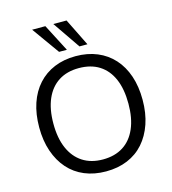

<svg xmlns="http://www.w3.org/2000/svg" viewBox="-134 -1046 1044 1164"><g transform="rotate(-15 388.5 -464.0)"><path d="M388 9Q314 9 254 -16Q194 -41 152 -88.5Q110 -136 87 -203Q64 -270 64 -353Q64 -437 86.5 -503.5Q109 -570 151.5 -617Q194 -664 254 -689Q314 -714 388 -714Q463 -714 523 -689Q583 -664 625.5 -617Q668 -570 690.5 -503.5Q713 -437 713 -354Q713 -270 690 -203Q667 -136 625 -88.5Q583 -41 523 -16Q463 9 388 9ZM388 -66Q463 -66 515.5 -99.5Q568 -133 596 -197.5Q624 -262 624 -353Q624 -445 596.5 -508.5Q569 -572 516.5 -605.5Q464 -639 388 -639Q314 -639 261.5 -605.5Q209 -572 181 -508Q153 -444 153 -353Q153 -262 181 -198Q209 -134 261.5 -100Q314 -66 388 -66ZM427 -765 309 -937H392L477 -765ZM299 -765 176 -937H259L348 -765Z"/></g></svg>

Font: Nunito Sans 11pt
Style: Regular
Weight: 400
Version: Version 3.101;gftools[0.9.27]